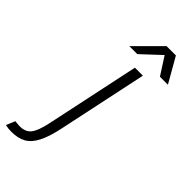

<svg xmlns="http://www.w3.org/2000/svg" viewBox="-422 -757 1020 1020"><g transform="rotate(45 87.5 -247.5)"><path d="M188 -500 82 0Q66 77 43.5 122Q21 167 -12 186Q-45 205 -95 205Q-108 205 -117.5 204Q-127 203 -141 200L-120 150Q-109 151 -101 152Q-93 153 -84 153Q-43 153 -21.5 127.5Q0 102 15 33L128 -500ZM166 -700H236L316 -560H256ZM236 -700 86 -560H26L166 -700Z"/></g></svg>

Font: Epunda Slab Light
Style: Italic
Weight: 300
Italic angle: -12°
Designer: Simon Atzbach
Foundry: typofactur
Version: Version 1.102